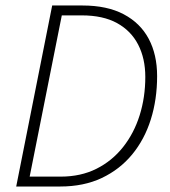

<svg xmlns="http://www.w3.org/2000/svg" viewBox="-20 -679 618 699"><path d="M39 0 170 -659H280Q370 -659 430.5 -627Q491 -595 521.5 -537.5Q552 -480 552 -402Q552 -317 529 -244Q506 -171 461 -116.5Q416 -62 350.5 -31Q285 0 199 0ZM88 -36H201Q274 -36 331 -64.5Q388 -93 428 -143.5Q468 -194 488.5 -259.5Q509 -325 509 -399Q509 -466 483 -516.5Q457 -567 406 -595Q355 -623 278 -623H205Z"/></svg>

Font: Source Sans 3 ExtraLight Light
Style: Italic
Weight: 300
Italic angle: -11°
Version: Version 3.052;hotconv 1.1.0;makeotfexe 2.6.0